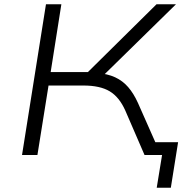

<svg xmlns="http://www.w3.org/2000/svg" viewBox="-20 -725 853 898"><path d="M713 153 738 0H684L693 -60H813L779 153ZM83 0 195 -705H267L217 -388H411L375 -372L712 -705H803L452 -361L432 -384Q483 -380 518.5 -363.5Q554 -347 579.5 -317.5Q605 -288 625 -244L733 0H656L566 -208Q538 -271 493 -298Q448 -325 370 -325H207L155 0Z"/></svg>

Font: Nunito Sans 10pt Expanded Light
Style: Italic
Weight: 300
Width: 7
Italic angle: -9°
Designer: Vernon Adams
Foundry: Vernon Adams
Version: Version 3.101;gftools[0.9.27]